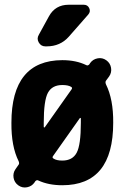

<svg xmlns="http://www.w3.org/2000/svg" viewBox="-20 -790 540 829"><path d="M276.4 -769.5H341.8Q358.4 -769.5 365.2 -754.9Q372.1 -740.2 361.3 -727.5L277.3 -631.8Q240.2 -589.8 181.6 -589.8H175.8Q157.2 -589.8 147.5 -606.4Q137.7 -623 147.5 -639.6L191.4 -719.7Q218.8 -769.5 276.4 -769.5ZM249 -96.7Q293 -96.7 311 -130.4Q329.1 -164.1 329.1 -259.8V-278.3Q329.1 -280.3 327.1 -280.8Q325.2 -281.2 324.2 -279.3L209 -116.2Q204.1 -109.4 210.9 -105.5Q223.6 -96.7 249 -96.7ZM168.9 -242.2Q168.9 -240.2 170.9 -239.7Q172.9 -239.3 173.8 -241.2L289.1 -404.3Q293.9 -411.1 287.1 -415Q274.4 -422.9 249 -422.9Q205.1 -422.9 187 -389.6Q168.9 -356.4 168.9 -259.8ZM437.5 -425.8Q469.7 -361.3 468.8 -259.8Q468.8 9.8 249 9.8Q189.5 9.8 145.5 -10.7Q138.7 -14.6 131.8 -6.8L128.9 -2Q117.2 14.6 96.7 18.6Q76.2 22.5 59.1 10.3Q42 -2 38.6 -22.5Q35.2 -43 46.9 -59.6L60.5 -79.1Q64.5 -84 60.5 -93.8Q28.3 -158.2 29.3 -259.8Q29.3 -529.3 249 -530.3Q308.6 -530.3 352.5 -508.8Q359.4 -504.9 366.2 -512.7L369.1 -517.6Q380.9 -534.2 401.4 -538.1Q421.9 -542 439 -529.8Q456.1 -517.6 459.5 -497.1Q462.9 -476.6 451.2 -460L437.5 -441.4Q433.6 -435.5 437.5 -425.8Z"/></svg>

Font: Rounded Mgen+ 1m bold
Style: Bold
Weight: 700
Designer: [Source Han Sans]
Ryoko NISHIZUKA  (kana & ideographs); Paul D. Hunt (Latin, Greek & Cyrillic); Wenlong ZHANG  (bopomofo
Version: Version 1.059.20150602